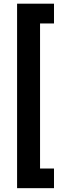

<svg xmlns="http://www.w3.org/2000/svg" viewBox="-20 -840 356 1027"><path d="M268.8 -820.3V-714.5H194.2V61.4H268.8V166.5H71.4V-820.3Z"/></svg>

Font: Interface
Style: Bold
Weight: 700
Designer: Rasmus Andersson
Foundry: rsms
Version: Version 1.8